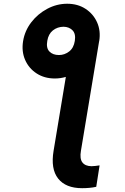

<svg xmlns="http://www.w3.org/2000/svg" viewBox="-20 -780 659 1011"><path d="M101.6 -563.5Q110.4 -617.7 144.5 -662.4Q178.7 -707 228.8 -733.6Q278.8 -760.3 334 -760.3Q389.2 -760.3 430.2 -733.6Q471.2 -707 491.2 -662.4Q511.2 -617.7 502.4 -563.5L502 -563L406.2 13.7Q398.9 55.7 413.8 75.2Q428.7 94.7 461.4 95.2Q480.5 94.7 504.4 90.8L486.8 203.6Q469.7 207.5 450.7 209.2Q431.6 210.9 412.6 210.9Q326.2 210.9 286.1 160.2Q246.1 109.4 262.2 13.7L326.7 -375Q297.9 -366.7 269 -366.7Q213.9 -366.7 172.9 -393.3Q131.8 -419.9 112.3 -464.6Q92.8 -509.3 101.6 -563.5ZM290.5 -490.2Q319.8 -490.2 344 -508.8Q368.2 -527.3 374 -564.9Q379.9 -602.1 361.8 -620.4Q343.8 -638.7 314.5 -639.2Q282.2 -638.7 258.5 -619.9Q234.9 -601.1 229 -564.9Q222.2 -527.3 240.2 -508.8Q258.3 -490.2 290.5 -490.2Z"/></svg>

Font: Inter Display
Style: Bold Italic
Weight: 700
Italic angle: -9.39999°
Designer: Rasmus Andersson
Foundry: rsms
Version: Version 4.000;git-a52131595